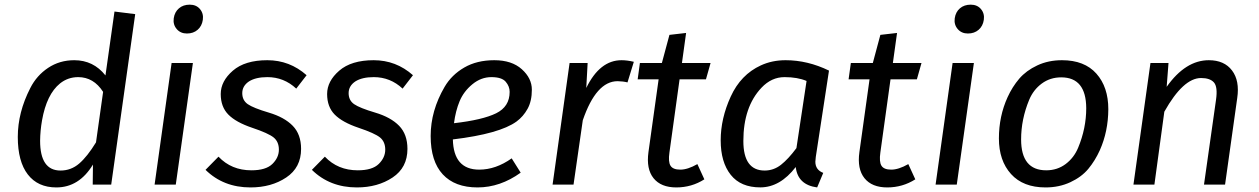

<svg xmlns="http://www.w3.org/2000/svg" viewBox="-20 -800 5454 832"><path d="M318.8 -465.8Q274.4 -465.8 240.2 -438.5Q182.1 -391.6 162.1 -278.3Q154.3 -233.9 153.8 -189.9Q153.8 -61 242.2 -61Q288.1 -61 323.2 -91.3Q358.4 -121.6 396 -183.1L426.8 -401.9Q385.7 -465.8 318.8 -465.8ZM224.1 12.2Q144 12.2 100.6 -43.9Q57.1 -100.1 57.1 -206.5Q57.1 -313 111.3 -418.5Q138.7 -472.7 188.5 -505.9Q238.3 -539.1 301.8 -539.1Q384.8 -539.1 437 -473.1L476.1 -750L565.9 -738.8L461.9 0H381.8L382.8 -86.9Q322.8 12.2 224.1 12.2Z M741.7 0H649.9L723.6 -526.9H815.9ZM755.4 -763.9Q773.9 -779.8 802.2 -779.8Q830.6 -779.8 846.7 -760.5Q862.8 -741.2 858.9 -714.1Q855 -687 836.4 -670.9Q817.9 -654.8 790 -654.8Q762.2 -654.8 745.6 -674.3Q729 -693.8 732.9 -720.9Q736.8 -748 755.4 -763.9Z M1308.6 -474.1 1263.7 -416Q1210.4 -465.8 1138.7 -465.8Q1088.4 -465.8 1059.1 -447.3Q1029.8 -427.7 1029.8 -396.5Q1029.8 -365.2 1053.7 -348.6Q1077.6 -332 1145 -312Q1212.4 -292 1248.5 -254.9Q1284.7 -217.8 1284.7 -154.8Q1284.7 -73.7 1220.2 -30.8Q1155.8 12.2 1065.4 12.2Q948.2 12.2 870.6 -64L926.8 -121.1Q982.9 -62 1069.3 -62Q1132.3 -62 1160.4 -89.6Q1188.5 -117.2 1188.5 -151.4Q1188.5 -185.5 1166 -204.1Q1143.1 -222.7 1072.8 -246.3Q1002.4 -270 969.5 -303.5Q936.5 -336.9 936.5 -392.6Q936.5 -448.2 989 -493.7Q1041.5 -539.1 1138.4 -539.1Q1235.4 -539.1 1308.6 -474.1Z M1769.5 -474.1 1724.6 -416Q1671.4 -465.8 1599.6 -465.8Q1549.3 -465.8 1520 -447.3Q1490.7 -427.7 1490.7 -396.5Q1490.7 -365.2 1514.6 -348.6Q1538.6 -332 1606 -312Q1673.3 -292 1709.5 -254.9Q1745.6 -217.8 1745.6 -154.8Q1745.6 -73.7 1681.2 -30.8Q1616.7 12.2 1526.4 12.2Q1409.2 12.2 1331.5 -64L1387.7 -121.1Q1443.8 -62 1530.3 -62Q1593.3 -62 1621.3 -89.6Q1649.4 -117.2 1649.4 -151.4Q1649.4 -185.5 1627 -204.1Q1604 -222.7 1533.7 -246.3Q1463.4 -270 1430.4 -303.5Q1397.5 -336.9 1397.5 -392.6Q1397.5 -448.2 1450 -493.7Q1502.4 -539.1 1599.4 -539.1Q1696.3 -539.1 1769.5 -474.1Z M2188.5 -401.9Q2188.5 -425.8 2171.4 -445.8Q2154.3 -465.8 2109.4 -465.8Q2064.5 -465.8 2026.9 -434.8Q1989.3 -403.8 1971.7 -361.6Q1954.1 -319.3 1947.3 -266.1Q2071.3 -280.3 2129.9 -309.1Q2188.5 -337.9 2188.5 -401.9ZM2218.3 -273.4Q2145 -220.2 1942.4 -195.8Q1945.3 -64.9 2056.6 -64.9Q2128.4 -64.9 2197.3 -113.8L2236.3 -51.8Q2147.5 12.2 2049.3 12.2Q1951.2 12.2 1898.7 -44.4Q1846.2 -101.1 1846.2 -210.7Q1846.2 -320.3 1906.7 -423.8Q1937 -475.6 1991.7 -507.3Q2046.4 -539.1 2122.1 -539.1Q2197.8 -539.1 2241.2 -500Q2284.7 -460.9 2284.7 -411.4Q2284.7 -361.8 2266.1 -328.4Q2247.6 -294.9 2218.3 -273.4Z M2673.3 -539.1Q2698.2 -539.1 2726.6 -532.2L2699.2 -442.9Q2680.2 -447.8 2656.2 -448.2Q2563.5 -448.2 2505.4 -278.8L2465.3 0H2374.5L2448.2 -526.9H2526.4L2520.5 -418.9Q2579.1 -539.1 2673.3 -539.1Z M3002 -88.9 3032.2 -22.9Q2977.1 12.2 2910.6 12.2Q2844.2 12.2 2812 -27.8Q2779.8 -67.9 2790 -141.1L2834 -456.1H2743.2L2752.9 -526.9H2848.1L2880.9 -648.9L2953.1 -657.2L2935.1 -526.9H3059.1L3039.1 -456.1H2924.8L2880.9 -139.2Q2875 -99.1 2885.5 -82Q2896 -64.9 2928 -64.9Q2960 -64.9 3002 -88.9Z M3279.8 -419.9Q3201.2 -336.9 3201.2 -189Q3201.2 -61 3293.5 -61Q3332.5 -61 3364.3 -85.9Q3396 -110.8 3431.2 -158.2L3475.1 -449.2Q3436 -465.8 3379.6 -465.8Q3323.2 -465.8 3279.8 -419.9ZM3384.3 -539.1Q3479.5 -539.1 3572.3 -494.1L3515.1 -120.1Q3513.2 -104 3513.2 -99.1Q3513.2 -64 3547.4 -50.8L3521 12.2Q3437 1 3428.2 -76.2Q3360.4 11.7 3275.1 12Q3189.9 12.2 3146.5 -42.5Q3103 -97.2 3103 -191.9Q3103 -286.6 3146.5 -381.6Q3189.9 -476.6 3276.9 -516.6Q3325.7 -539.1 3384.3 -539.1Z M3916 -88.9 3946.3 -22.9Q3891.1 12.2 3824.7 12.2Q3758.3 12.2 3726.1 -27.8Q3693.8 -67.9 3704.1 -141.1L3748 -456.1H3657.2L3667 -526.9H3762.2L3794.9 -648.9L3867.2 -657.2L3849.1 -526.9H3973.1L3953.1 -456.1H3838.9L3794.9 -139.2Q3789.1 -99.1 3799.6 -82Q3810.1 -64.9 3842 -64.9Q3874 -64.9 3916 -88.9Z M4126 0H4034.2L4107.9 -526.9H4200.2ZM4139.6 -763.9Q4158.2 -779.8 4186.5 -779.8Q4214.8 -779.8 4231 -760.5Q4247.1 -741.2 4243.2 -714.1Q4239.3 -687 4220.7 -670.9Q4202.1 -654.8 4174.3 -654.8Q4146.5 -654.8 4129.9 -674.3Q4113.3 -693.8 4117.2 -720.9Q4121.1 -748 4139.6 -763.9Z M4578.6 -464.8Q4530.8 -464.8 4494.4 -438Q4458 -411.1 4439.9 -367.7Q4404.8 -283.2 4404.8 -195.8Q4404.8 -62 4513.7 -62Q4561.5 -62 4597.7 -89.1Q4633.8 -116.2 4651.9 -159.7Q4687 -244.1 4687 -331.1Q4686.5 -464.8 4578.6 -464.8ZM4582 -539.1Q4679.2 -539.1 4731 -481Q4782.7 -422.9 4782.7 -326.7Q4782.2 -230.5 4746.1 -149.4Q4725.6 -104 4696.3 -68.6Q4667 -33.2 4618.4 -10.5Q4569.8 12.2 4510.7 12.2Q4413.6 12.2 4361.1 -45.9Q4308.6 -104 4308.6 -200.2Q4308.6 -296.4 4346.2 -378.9Q4366.7 -423.8 4396.7 -459Q4426.8 -494.1 4474.9 -516.6Q4522.9 -539.1 4582 -539.1Z M5218.3 -539.1Q5285.2 -539.1 5318.8 -494.6Q5352.5 -450.2 5341.3 -375L5288.6 0H5197.3L5249.5 -368.2Q5257.3 -423.3 5240.5 -442.6Q5223.6 -461.9 5184.6 -461.9Q5107.4 -461.9 5025.4 -315.9L4982.4 0H4891.6L4965.3 -526.9H5043.5L5035.6 -423.8Q5117.2 -539.1 5218.3 -539.1Z"/></svg>

Font: FiraSans-Italic
Style: Italic
Weight: 400
Italic angle: -8°
Designer: Carrois Corporate & Edenspiekermann AG
Foundry: Carrois Corporate GbR & Edenspiekermann AG
Version: Version 3.106;PS 003.106;hotconv 1.0.70;makeotf.lib2.5.58329